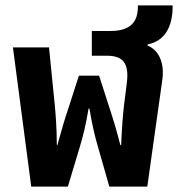

<svg xmlns="http://www.w3.org/2000/svg" viewBox="-20 -693 661 713"><path d="M96 0H232L276 -146C289 -190 298 -225 309 -290H312C323 -227 331 -191 344 -147L386 0H527L583 -398C590 -446 578 -503 528 -524V-528C595 -541 621 -598 621 -668V-673H492V-668C492 -616 469 -578 390 -578H321V-486H377C437 -486 460 -458 451 -385L441 -306C436 -265 432 -211 430 -154H427C412 -212 400 -252 386 -294L348 -412H273L235 -294C220 -250 209 -212 193 -154H191C191 -220 186 -276 183 -307L162 -517H28Z"/></svg>

Font: Noto Sans Thai UI Cond
Style: Bold
Weight: 700
Width: 3
Designer: Monotype Design Team
Foundry: Monotype Imaging Inc.
Version: Version 2.000